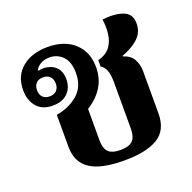

<svg xmlns="http://www.w3.org/2000/svg" viewBox="-111 -704 828 826"><g transform="rotate(-20 303.5 -291.0)"><path d="M323 11Q215 11 165.5 -23Q116 -57 116 -126V-273Q175 -283 215 -317.5Q255 -352 255 -415Q255 -465 230.5 -490.5Q206 -516 170 -516Q145 -516 128 -505.5Q111 -495 105 -481L108 -478Q126 -484 149 -479Q175 -474 191 -455Q207 -436 207 -404Q207 -364 182.5 -340Q158 -316 114 -316Q66 -316 41 -346Q16 -376 16 -422Q16 -487 60.5 -524Q105 -561 178 -561Q255 -561 300 -519.5Q345 -478 345 -408Q345 -310 251 -251V-107Q251 -70 267.5 -53.5Q284 -37 323 -37Q361 -37 378 -53.5Q395 -70 395 -109V-318Q395 -356 387.5 -375Q380 -394 364 -404V-433Q402 -443 420 -467Q438 -491 442 -524Q446 -557 441 -591Q497 -598 535 -584Q573 -570 573 -526Q573 -485 544.5 -458.5Q516 -432 469 -415V-412Q502 -402 515.5 -377.5Q529 -353 529 -322V-129Q529 -53 476.5 -21Q424 11 323 11ZM115 -358Q136 -358 147 -370Q158 -382 158 -401Q158 -421 147 -433Q136 -445 115 -445Q94 -445 83 -433Q72 -421 72 -401Q72 -382 83 -370Q94 -358 115 -358Z"/></g></svg>

Font: Noto Serif Thai
Style: Bold
Weight: 700
Designer: Monotype Design Team
Foundry: Monotype Imaging Inc.
Version: Version 2.002; ttfautohint (v1.8.4.7-5d5b)